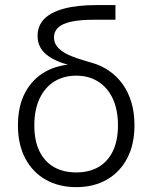

<svg xmlns="http://www.w3.org/2000/svg" viewBox="-20 -748 618 778"><path d="M289.1 10.3Q218.8 10.3 165.5 -19.8Q112.3 -49.8 82.5 -106Q52.7 -162.1 52.7 -240.2Q52.7 -318.8 82.5 -374Q112.3 -429.2 165.5 -458.5Q218.8 -487.8 289.1 -487.8L306.6 -472.7Q266.1 -481.4 233.9 -492.4Q201.7 -503.4 179 -518.6Q156.2 -533.7 144.3 -554.4Q132.3 -575.2 132.3 -602.5Q132.3 -643.1 158.7 -670.7Q185.1 -698.2 238.8 -712.9Q292.5 -727.5 373.5 -727.5H447.8V-668H360.4Q303.2 -668 267.6 -659.9Q231.9 -651.9 215.3 -636Q198.7 -620.1 198.7 -596.7Q198.7 -575.2 211.2 -559.6Q223.6 -543.9 244.9 -532.2Q266.1 -520.5 293.5 -511.5Q320.8 -502.4 350.6 -494.1Q389.2 -483.4 421.1 -461.7Q453.1 -439.9 476.3 -408Q499.5 -376 512.2 -334Q524.9 -292 524.9 -240.7Q524.9 -162.1 495.1 -106Q465.3 -49.8 412.4 -19.8Q359.4 10.3 289.1 10.3ZM289.1 -49.3Q340.8 -49.3 378.7 -71Q416.5 -92.8 437.3 -135.5Q458 -178.2 458 -240.2Q458 -302.7 437.3 -347.7Q416.5 -392.6 378.4 -417Q340.3 -441.4 289.1 -441.4Q237.3 -441.4 199.2 -417.2Q161.1 -393.1 140.1 -347.9Q119.1 -302.7 119.1 -240.2Q119.1 -177.7 139.9 -135.3Q160.6 -92.8 198.7 -71Q236.8 -49.3 289.1 -49.3Z"/></svg>

Font: Inter 16pt Light
Style: Regular
Weight: 300
Version: Version 4.001;git-66647c0bb